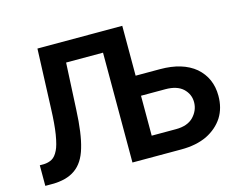

<svg xmlns="http://www.w3.org/2000/svg" viewBox="-100 -886 1313 1045"><g transform="rotate(-15 556.0 -363.5)"><path d="M57 -113Q83 -114 103 -125Q123 -136 138 -167Q151 -192 161 -252Q170 -308 173 -395L186 -730H664V-449H801Q928 -449 1000 -389Q1071 -327 1071 -227Q1071 -158 1039 -107Q1006 -56 946 -26Q885 3 801 3H525V-616H317L304 -354Q298 -220 275 -144Q253 -67 203 -32Q154 3 72 3H34V-113ZM801 -111Q866 -111 900 -146Q934 -182 934 -228Q934 -273 900 -305Q866 -336 801 -336H664V-111Z"/></g></svg>

Font: Sinter Bold
Style: Regular
Weight: 700
Foundry: Adobe & rsms
Version: Version 1.000